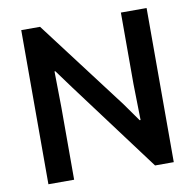

<svg xmlns="http://www.w3.org/2000/svg" viewBox="-80 -802 897 883"><g transform="rotate(-10 368.5 -360.0)"><path d="M75.7 -719.7H163.6L479.5 -302.7L540 -217.3H544.4L541 -386.2V-719.7H661.1V0H573.7L259.8 -420.9L197.3 -506.3H193.4L195.8 -337.4V0H75.7Z"/></g></svg>

Font: Reddit Sans SemiBold
Style: Regular
Weight: 600
Designer: Stephen Hutchings
Foundry: Reddit
Version: Version 1.013